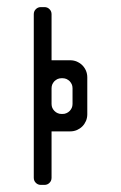

<svg xmlns="http://www.w3.org/2000/svg" viewBox="-20 -520 340 540"><path d="M153 -300H156C160 -300 163.7 -299.2 167 -297.8C170.3 -296.2 173.2 -294.2 175.8 -291.8C178.2 -289.2 180.2 -286.3 181.8 -283C183.2 -279.7 184 -276 184 -272V-227.5C184 -223.5 183.2 -219.8 181.8 -216.5C180.2 -213.2 178.2 -210.2 175.8 -207.8C173.2 -205.2 170.3 -203.2 167 -201.8C163.7 -200.2 160 -199.5 156 -199.5H153C149 -199.5 145.3 -200.2 142 -201.8C138.7 -203.2 135.8 -205.2 133.2 -207.8C130.8 -210.2 128.8 -213.2 127.2 -216.5C125.8 -219.8 125 -223.5 125 -227.5V-272C125 -276 125.8 -279.7 127.2 -283C128.8 -286.3 130.8 -289.2 133.2 -291.8C135.8 -294.2 138.7 -296.2 142 -297.8C145.3 -299.2 149 -300 153 -300ZM75 -480V-20C75 -14.3 76.9 -9.6 80.8 -5.8C84.6 -1.9 89.3 0 95 0H105C110.7 0 115.4 -1.9 119.2 -5.8C123.1 -9.6 125 -14.3 125 -20V-150.5H177.5C184.2 -150.5 190.4 -151.8 196.2 -154.2C202.1 -156.8 207.2 -160.2 211.5 -164.5C215.8 -168.8 219.2 -173.9 221.8 -179.8C224.2 -185.6 225.5 -191.8 225.5 -198.5V-302.5C225.5 -309.2 224.2 -315.4 221.8 -321.2C219.2 -327.1 215.8 -332.2 211.5 -336.5C207.2 -340.8 202.1 -344.2 196.2 -346.8C190.4 -349.2 184.2 -350.5 177.5 -350.5H125V-480C125 -485.7 123.1 -490.4 119.2 -494.2C115.4 -498.1 110.7 -500 105 -500H95C89.3 -500 84.6 -498.1 80.8 -494.2C76.9 -490.4 75 -485.7 75 -480Z"/></svg>

Font: lerotica
Style: Regular
Weight: 400
Designer: defharo
Foundry: deFharo
Version: Version 1.001 2011